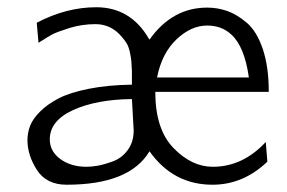

<svg xmlns="http://www.w3.org/2000/svg" viewBox="-20 -505 798 533"><path d="M56.2 -116.2Q56.2 -136.2 63.5 -155.5Q70.8 -174.8 91.3 -195.3Q111.8 -215.8 142.8 -231.9Q173.8 -248 226.3 -258.5Q278.8 -269 346.2 -270V-307.1Q346.2 -308.1 345.7 -316.2Q345.2 -324.2 345.2 -325.7Q345.2 -327.1 344.7 -334.5Q344.2 -341.8 343.5 -344.5Q342.8 -347.2 341.8 -353.5Q340.8 -359.9 339.8 -363.5Q338.9 -367.2 336.9 -373Q335 -378.9 332.5 -383.1Q330.1 -387.2 326.7 -392.1Q323.2 -397 318.8 -401.9Q289.1 -438 245.1 -438Q207 -438 172.1 -427Q137.2 -416 125 -409.4Q112.8 -402.8 86.9 -386.2L82 -441.9Q164.1 -484.9 247.1 -484.9Q342.3 -484.9 393.1 -397.9Q394 -396 395 -395Q458 -483.9 555.2 -483.9Q584 -483.9 611.1 -474.4Q638.2 -464.8 665.5 -441.4Q692.9 -418 709.5 -368.9Q726.1 -319.8 726.1 -250H411.1Q411.1 -146 461.7 -94Q512.2 -42 570.8 -42Q653.8 -42 717.8 -110.8L722.2 -56.2Q655.3 7.8 569.8 7.8Q460.9 7.8 395 -85Q339.8 7.8 165 7.8Q108.9 7.8 82.5 -33.2Q56.2 -74.2 56.2 -116.2ZM118.2 -118.2Q118.2 -85 147.5 -63.5Q176.8 -42 220.2 -42Q233.4 -42 250.7 -44.9Q268.1 -47.9 293 -56.9Q317.9 -65.9 334.5 -88.4Q351.1 -110.8 351.1 -143.1Q351.1 -144 346.2 -230Q248 -229 183.1 -199.5Q118.2 -169.9 118.2 -118.2ZM416 -290H670.9Q658.7 -376 622.1 -409.2Q595.2 -434.1 555.2 -434.1Q510.3 -434.1 469.7 -395.5Q429.2 -356.9 416 -290Z"/></svg>

Font: CMU Bright
Style: Roman
Weight: 500
Version: Version 0.7.0